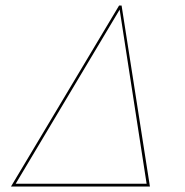

<svg xmlns="http://www.w3.org/2000/svg" viewBox="-20 -678 674 698"><path d="M422 -658 525 0H20L413 -658ZM37 -10H513L415 -643Z"/></svg>

Font: EauTestInfant Hairline
Style: Italic
Weight: 250
Italic angle: -12°
Designer: Christian Thalmann (Catharsis Fonts)
Version: Version 0.001;PS 000.001;hotconv 1.0.88;makeotf.lib2.5.64775